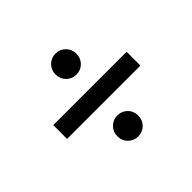

<svg xmlns="http://www.w3.org/2000/svg" viewBox="-132 -835 944 944"><g transform="rotate(-45 339.5 -363.0)"><path d="M90 -410H600V-314H90ZM419 -148Q419 -117 398 -96Q377 -75 347 -75Q316 -75 295 -96Q274 -117 274 -148Q274 -179 295 -200Q316 -221 347 -221Q377 -221 398 -200Q419 -179 419 -148ZM419 -578Q419 -547 398 -526Q377 -505 347 -505Q316 -505 295 -526Q274 -547 274 -578Q274 -609 295 -630Q316 -651 347 -651Q377 -651 398 -630Q419 -609 419 -578Z"/></g></svg>

Font: SVN-Poppins Medium
Style: Regular
Weight: 500
Designer: Ninad Kale (Devanagari), Jonny Pinhorn (Latin)
Foundry: Indian Type Foundry
Version: Version 3.002 2017; ttfautohint (v1.8.3)